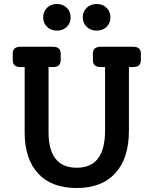

<svg xmlns="http://www.w3.org/2000/svg" viewBox="-20 -935 772 965"><path d="M315.5 -800Q296 -781 266 -781Q236 -781 216.5 -800Q197 -819 197 -848Q197 -877 216.5 -896Q236 -915 266 -915Q296 -915 315.5 -896Q335 -877 335 -848Q335 -819 315.5 -800ZM515.5 -800Q496 -781 466 -781Q436 -781 416 -800Q396 -819 396 -848Q396 -877 416 -896Q436 -915 466 -915Q496 -915 515.5 -896Q535 -877 535 -848Q535 -819 515.5 -800ZM649 -700Q688 -700 688 -666V-632Q688 -598 649 -598H628V-278Q628 -140 560 -65Q492 10 365 10Q239 10 171.5 -63Q104 -136 104 -270V-598H83Q44 -598 44 -632V-666Q44 -700 83 -700H246Q285 -700 285 -666V-632Q285 -598 246 -598H224V-271Q224 -92 366 -92Q508 -92 508 -278V-598H486Q447 -598 447 -632V-666Q447 -700 486 -700Z"/></svg>

Font: Solway Medium
Style: Regular
Weight: 500
Designer: Mariya V. Pigoulevskaya
Foundry: The Northern Block Ltd.
Version: Version 1.000;hotconv 1.0.109;makeotfexe 2.5.65596